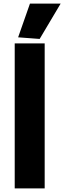

<svg xmlns="http://www.w3.org/2000/svg" viewBox="-20 -1050 358 1070"><path d="M81 -842 147 -1030H318L201 -833ZM62 -808H229V0H62Z"/></svg>

Font: Encode Sans Normal
Style: Bold
Weight: 700
Designer: Pablo Impallari, Andres Torresi
Foundry: Pablo Impallari, Andres Torresi
Version: Version 1.000; ttfautohint (v1.00) -l 8 -r 50 -G 200 -x 14 -